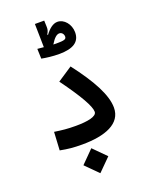

<svg xmlns="http://www.w3.org/2000/svg" viewBox="-186 -921 958 1231"><g transform="rotate(-20 293.0 -306.0)"><path d="M232.4 3.4C390.1 3.4 503.9 -40.5 503.9 -149.9C503.9 -236.8 440.9 -351.6 332.5 -492.7L231.4 -425.8C333 -286.6 378.9 -204.1 378.9 -167C378.9 -134.8 314.9 -123 234.4 -123C175.3 -123 143.6 -127 89.8 -134.8L83 -10.7C136.2 -0.5 171.9 3.4 232.4 3.4ZM292 -592.3C388.7 -592.3 435.1 -624 435.1 -688.5C435.1 -745.1 395 -790.5 350.6 -790.5C320.8 -790.5 292.5 -768.1 266.1 -732.4L261.7 -735.4C272 -751.5 276.4 -764.2 275.9 -781.7L274.4 -826.7H210.9L213.9 -667.5C196.3 -668.9 180.7 -670.4 170.9 -671.4L173.3 -604C203.6 -598.1 247.1 -592.3 292 -592.3ZM278.3 215.8 363.3 130.9 278.3 45.4 193.4 130.9ZM276.9 -662.6C301.8 -703.1 319.8 -716.8 336.9 -716.8C354.5 -716.8 365.7 -700.7 365.7 -685.1C365.7 -666 351.1 -662.1 296.4 -662.1C291 -662.1 284.2 -662.1 276.9 -662.6Z"/></g></svg>

Font: Cascadia Code NF SemiBold
Style: Regular
Weight: 600
Monospace: yes
Designer: Aaron Bell
Foundry: Saja Typeworks
Version: Version 2404.023